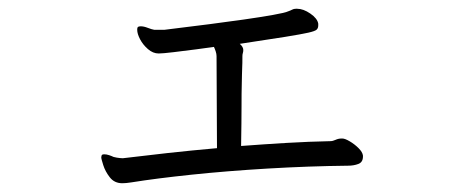

<svg xmlns="http://www.w3.org/2000/svg" viewBox="-20 -422 1040 438"><path d="M808 -65Q808 -52 797.5 -48Q787 -44 774 -44Q684 -43 591 -37.5Q498 -32 417 -23.5Q336 -15 280 -6Q273 -5 268.5 -4.5Q264 -4 259 -4Q241 -4 230.5 -17.5Q220 -31 215.5 -45.5Q211 -60 211 -62Q211 -67 213 -69Q215 -70 218 -70Q223 -70 229 -68Q235 -66 239 -64Q247 -62 253 -61.5Q259 -61 260 -61Q309 -67 363.5 -73Q418 -79 475 -84L474 -294Q474 -299 472 -305Q470 -311 468 -315Q455 -313 428 -309.5Q401 -306 376 -303Q351 -300 342 -300Q329 -300 317.5 -310Q306 -320 299.5 -332.5Q293 -345 293 -354Q293 -360 295.5 -361Q298 -362 301 -362Q308 -362 317 -358.5Q326 -355 332 -354H355Q362 -355 391 -358.5Q420 -362 459 -367Q498 -372 536.5 -377.5Q575 -383 603 -388Q631 -393 637 -396Q643 -398 646.5 -400Q650 -402 655 -402H658Q672 -402 688 -391Q704 -380 706 -368V-364Q706 -358 702.5 -354.5Q699 -351 683.5 -347.5Q668 -344 631 -338Q594 -332 527 -322Q535 -315 535 -308Q535 -304 534 -301Q533 -298 533 -294Q533 -276 532.5 -268Q532 -260 532 -252Q532 -244 531.5 -228Q531 -212 531 -179.5Q531 -147 530 -89Q583 -93 634 -96Q685 -99 734 -100Q739 -100 745.5 -103Q752 -106 759 -106H761Q767 -106 778 -99.5Q789 -93 798 -84Q807 -75 808 -67Z"/></svg>

Font: QiushuiShotai
Style: Regular
Weight: 600
Designer: Fontworks Inc.
Foundry: Fontworks Inc.
Version: Version 1.250